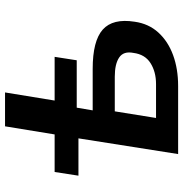

<svg xmlns="http://www.w3.org/2000/svg" viewBox="-2 -744 745 782"><g transform="rotate(-90 371.0 -352.5)"><path d="M135 0 199 -406H47L62 -503H215L248 -705H386L353 -503H531L517 -413H324L313 -348H482Q596 -348 642 -307Q688 -266 674 -177Q666 -120 630 -80.5Q594 -41 538 -20.5Q482 0 412 0ZM282 -90H420Q470 -90 505.5 -112.5Q541 -135 547 -182Q555 -222 528.5 -240Q502 -258 450 -258H309Z"/></g></svg>

Font: Nunito Sans 6pt
Style: Bold Italic
Weight: 700
Italic angle: -9°
Version: Version 3.101;gftools[0.9.27]